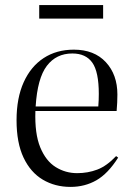

<svg xmlns="http://www.w3.org/2000/svg" viewBox="-20 -720 521 754"><path d="M257 14Q196 14 148 -14.5Q100 -43 72.5 -101Q45 -159 45 -248Q45 -335 73 -397Q101 -459 151.5 -492Q202 -525 270 -525Q350 -525 395.5 -476Q441 -427 441 -349Q441 -317 438 -284H119Q116 -195 138 -141.5Q160 -88 198.5 -64Q237 -40 283 -40Q325 -40 362 -54Q399 -68 436 -107L444 -101Q404 -38 358.5 -12Q313 14 257 14ZM120 -302H366Q367 -314 367.5 -326Q368 -338 368 -351Q368 -438 342.5 -474Q317 -510 264 -510Q201 -510 164 -461.5Q127 -413 120 -302ZM134 -647V-700H385V-647Z"/></svg>

Font: Literata 72pt Light
Style: Regular
Weight: 300
Designer: Latin by Veronika Burian and Jose Scaglione. Greek by Irene Vlachou. Cyrillic by Vera Evstafieva.
Foundry: TypeTogether
Version: Version 3.002